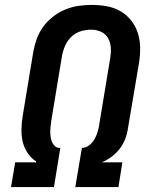

<svg xmlns="http://www.w3.org/2000/svg" viewBox="-20 -763 640 783"><path d="M25 0 42 -101H127V-105Q107 -118 93 -138.5Q79 -159 73 -183.5Q67 -208 67.5 -234.5Q68 -261 72 -287L116 -553Q121 -580 130.5 -606Q140 -632 157 -655Q174 -678 197.5 -696Q221 -714 247 -724.5Q273 -735 300 -739Q327 -743 354 -743Q385 -743 415.5 -737.5Q446 -732 471 -717.5Q496 -703 514.5 -680Q533 -657 542 -628.5Q551 -600 551.5 -569Q552 -538 547 -507L502 -241Q499 -219 491 -197.5Q483 -176 469 -157.5Q455 -139 436 -124.5Q417 -110 395 -101H479L463 0H287L314 -160H315Q331 -160 344.5 -171Q358 -182 366 -196.5Q374 -211 378.5 -226.5Q383 -242 385 -257L429 -523Q433 -545 432 -566.5Q431 -588 421.5 -606Q412 -624 393 -633Q374 -642 352 -642Q330 -642 309 -635.5Q288 -629 271.5 -613.5Q255 -598 246 -577.5Q237 -557 233 -536L189 -270Q188 -259 186.5 -248Q185 -237 185 -226Q185 -215 186.5 -204.5Q188 -194 192 -184.5Q196 -175 203.5 -167.5Q211 -160 222 -160H226L200 0Z"/></svg>

Font: Zed Sans Extended
Style: Bold Italic
Weight: 700
Width: 7
Italic angle: -9°
Designer: Belleve Invis
Foundry: Belleve Invis
Version: Version 1.0.0; ttfautohint (v1.8.4)